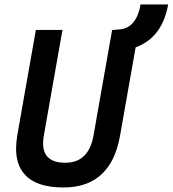

<svg xmlns="http://www.w3.org/2000/svg" viewBox="-20 -827 770 857"><path d="M263.2 9.8Q141.1 9.8 89.4 -49.3Q51.8 -91.8 51.8 -163.6Q51.8 -190.9 57.1 -222.7L140.1 -693.4H258.8L175.8 -222.7Q172.4 -203.1 172.4 -187Q172.4 -100.6 271.5 -100.6Q376 -100.6 397.5 -222.7L480.5 -693.4H486.8L514.2 -695.8Q553.2 -699.2 576.4 -728.8Q599.6 -758.3 607.4 -807.1H730.5Q704.6 -659.2 585.4 -615.7L516.1 -222.7Q475.6 9.8 263.2 9.8Z"/></svg>

Font: CaskaydiaCove NFP SemiBold
Style: Italic
Weight: 600
Italic angle: -10°
Designer: Aaron Bell
Foundry: Saja Typeworks
Version: Version 2111.001; VTT 6.35;Nerd Fonts 3.1.1